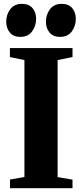

<svg xmlns="http://www.w3.org/2000/svg" viewBox="-20 -998 436 1018"><path d="M109.5 -59.5V-679.5L32.5 -695.5V-743H364.5V-695.5L285.5 -679.5V-59L364.5 -45.5V0H33V-46ZM87.5 -802.5Q51 -802.5 32 -825.8Q13 -849 13 -882Q13 -921 34.5 -949.2Q56 -977.5 96 -977.5H97Q134 -977.5 152.8 -954.5Q171.5 -931.5 171.5 -898.5Q171.5 -860.5 150.2 -831.5Q129 -802.5 88.5 -802.5ZM298 -802.5Q261.5 -802.5 242.5 -825.8Q223.5 -849 223.5 -882Q223.5 -921 245 -949.2Q266.5 -977.5 306.5 -977.5H307.5Q344.5 -977.5 363.2 -954.5Q382 -931.5 382 -898.5Q382 -860.5 360.8 -831.5Q339.5 -802.5 299 -802.5Z"/></svg>

Font: Merriweather 72pt Black
Style: Regular
Weight: 900
Version: Version 2.100